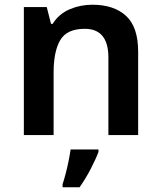

<svg xmlns="http://www.w3.org/2000/svg" viewBox="-20 -572 682 813"><path d="M371 -552Q462 -552 513.5 -505Q565 -458 565 -353V0H439V-328Q439 -450 339 -450Q263 -450 235 -402Q207 -354 207 -265V0H81V-542H178L196 -471H203Q229 -513 274.5 -532.5Q320 -552 371 -552ZM397 71Q386 101 364.5 142.5Q343 184 317 221H245V208Q251 190 258 163.5Q265 137 270.5 109.5Q276 82 279 61H397Z"/></svg>

Font: Noto Sans Kannada SemiBold
Style: Regular
Weight: 600
Designer: Jelle Bosma - Monotype Design Team
Foundry: Monotype Imaging Inc.
Version: Version 2.005; ttfautohint (v1.8.4.7-5d5b)